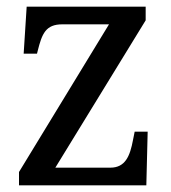

<svg xmlns="http://www.w3.org/2000/svg" viewBox="-20 -556 513 576"><path d="M37 0H419L423 -161H384L379 -136C370 -88 356 -53 311 -53H146L417 -495V-536H60L51 -395H91L93 -403C106 -455 117 -483 167 -483H307L37 -40Z"/></svg>

Font: Noto Serif Ethiopic SemiCondensed
Style: Regular
Weight: 400
Width: 4
Designer: Monotype Design Team
Foundry: Monotype Imaging Inc.
Version: Version 2.102